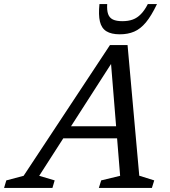

<svg xmlns="http://www.w3.org/2000/svg" viewBox="-84 -923 835 943"><path d="M198 -243.5 217.5 -303H547.5L527.5 -243.5ZM600 -60 673.5 -37 662 0H401.5L413 -37L506 -59.5L459 -638.5H480.5L108.5 -59.5L184.5 -37L173.5 0H-64L-53 -37L32 -59.5L456 -701.5H542.5ZM517 -819Q546 -819 568 -827Q590 -835 608.2 -853.8Q626.5 -872.5 642 -903H687Q659.5 -845.5 632.8 -813.2Q606 -781 575.2 -767.8Q544.5 -754.5 504.5 -754.5Q462.5 -754.5 438.5 -769.5Q414.5 -784.5 406.8 -817Q399 -849.5 404.5 -903H442.5Q440.5 -872.5 447 -854Q453.5 -835.5 470.5 -827.2Q487.5 -819 517 -819Z"/></svg>

Font: Newsreader 11pt
Style: Italic
Weight: 400
Italic angle: -17°
Version: Version 1.003